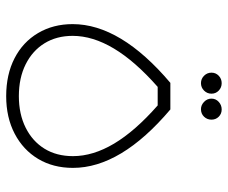

<svg xmlns="http://www.w3.org/2000/svg" viewBox="-78 -659 737 621"><g transform="rotate(90 290.5 -348.5)"><path d="M248 -531H334Q523 -371 523 -216Q523 -152 494 -103.5Q465 -55 412.5 -27.5Q360 0 291 0Q221 0 168.5 -27Q116 -54 87 -103Q58 -152 58 -215Q58 -370 248 -531ZM261 -490Q178 -417 137 -348.5Q96 -280 96 -215Q96 -163 120 -124Q144 -85 188 -63Q232 -41 291 -41Q349 -41 393 -63Q437 -85 461 -124Q485 -163 485 -216Q485 -281 444.5 -349Q404 -417 321 -490ZM333 -630Q320 -630 309.5 -640Q299 -650 299 -664Q299 -678 309.5 -687.5Q320 -697 334 -697Q348 -697 357.5 -687.5Q367 -678 367 -664Q367 -650 357.5 -640Q348 -630 333 -630ZM249 -630Q235 -630 225 -640Q215 -650 215 -664Q215 -678 225 -687.5Q235 -697 249 -697Q263 -697 273 -687.5Q283 -678 283 -664Q283 -650 273 -640Q263 -630 249 -630Z"/></g></svg>

Font: Alexandria ExtraLight
Style: Regular
Weight: 250
Designer: Mohamed Gaber
Foundry: Kief Type Foundry
Version: Version 5.100